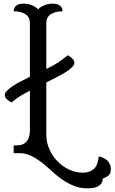

<svg xmlns="http://www.w3.org/2000/svg" viewBox="-20 -840 628 1053"><path d="M234 -101Q234 -59 251 -21Q268 17 296 45.5Q324 74 360 90.5Q396 107 435 107Q470 107 493 88Q516 69 521 21L524 18Q559 27 573.5 46Q588 65 588 87Q588 114 572.5 124.5Q557 135 543 140Q543 158 534 168.5Q525 179 512.5 184.5Q500 190 485.5 191.5Q471 193 460 193Q418 193 383.5 178.5Q349 164 319 143Q289 122 262 96.5Q235 71 207.5 50Q180 29 150.5 14.5Q121 0 86 0H55V-42Q68 -42 84 -43.5Q100 -45 113 -53Q126 -61 135 -78.5Q144 -96 144 -128V-343Q117 -329 91.5 -313.5Q66 -298 43 -278Q34 -282 20 -293.5Q6 -305 6 -319Q6 -329 17.5 -341.5Q29 -354 48.5 -367Q68 -380 93 -393Q118 -406 144 -419V-714Q144 -745 120.5 -761.5Q97 -778 55 -778Q55 -795 67 -807.5Q79 -820 109 -820Q135 -820 155.5 -811Q176 -802 189 -789Q202 -802 222.5 -811Q243 -820 269 -820Q299 -820 311 -807.5Q323 -795 323 -778Q282 -778 258 -761.5Q234 -745 234 -714V-462Q266 -476 296 -495.5Q326 -515 352 -537Q363 -532 375.5 -520Q388 -508 388 -496Q388 -484 375 -471Q362 -458 340.5 -444.5Q319 -431 291.5 -417Q264 -403 234 -388Z"/></svg>

Font: Milonga
Style: Regular
Weight: 400
Designer: Pablo Impallari, Brenda Gallo, Rodrigo Fuenzalida
Foundry: Pablo Impallari, Brenda Gallo, Rodrigo Fuenzalida
Version: Version 1.000; ttfautohint (v0.93) -l 8 -r 50 -G 200 -x 14 -